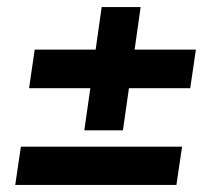

<svg xmlns="http://www.w3.org/2000/svg" viewBox="-20 -567 611 542"><path d="M533 -427 517 -318H344L327 -199H218L235 -318H62L78 -427H250L267 -547H377L360 -427ZM39 -153H494L478 -45H23Z"/></svg>

Font: Ezarion
Style: Bold Italic
Weight: 700
Italic angle: -8°
Designer: Natanael Gama
Version: Version 1.001;PS 001.001;hotconv 1.0.70;makeotf.lib2.5.58329